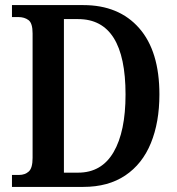

<svg xmlns="http://www.w3.org/2000/svg" viewBox="-20 -734 694 754"><path d="M27 0V-47H55Q78 -47 93 -60.5Q108 -74 108 -114V-603Q108 -643 92 -655Q76 -667 52 -667H27V-714H307Q447 -714 526.5 -623.5Q606 -533 606 -363Q606 -254 572.5 -172Q539 -90 472 -45Q405 0 307 0ZM287 -56Q379 -56 426 -136.5Q473 -217 473 -363Q473 -659 287 -659H231V-56Z"/></svg>

Font: Noto Serif Condensed SemiBold
Style: Regular
Weight: 600
Width: 3
Designer: Monotype Design Team
Foundry: Monotype Imaging Inc.
Version: Version 2.013